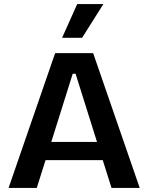

<svg xmlns="http://www.w3.org/2000/svg" viewBox="-20 -920 726 940"><path d="M22 0 250 -660H436L664 0H526L483 -136H203L160 0ZM336 -559 231 -225H455L350 -559ZM382 -735H284L358 -900H486Z"/></svg>

Font: Bricolage Grotesque 10pt SemiBold
Style: Regular
Weight: 600
Designer: Mathieu Triay
Foundry: Atelier Triay
Version: Version 1.000; ttfautohint (v1.8.4.7-5d5b);gftools[0.9.29]